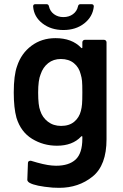

<svg xmlns="http://www.w3.org/2000/svg" viewBox="-20 -702 588 921"><path d="M375 -499Q375 -504 378.5 -507.5Q382 -511 387 -511H479Q484 -511 487.5 -507.5Q491 -504 491 -499V-34Q491 91 424 145Q357 199 264 199Q249 199 232 198Q150 191 122 175Q113 170 111 162L114 80Q114 69 128 69Q192 89 229 92Q239 93 249 93Q311 93 343 63Q375 33 375 -37V-45Q375 -48 374 -48.5Q373 -49 372 -49Q371 -49 369 -47Q328 -3 253 -3Q188 -3 134 -36Q80 -69 59 -137Q46 -184 46 -258Q46 -341 62 -385Q82 -446 131 -482.5Q180 -519 246 -519Q325 -519 369 -473Q371 -471 372 -471Q373 -471 374 -471.5Q375 -472 375 -475ZM368 -170Q372 -185 373.5 -202.5Q375 -220 375 -259Q375 -297 373.5 -313.5Q372 -330 367 -346Q359 -379 334.5 -399Q310 -419 272 -419Q236 -419 211 -399Q186 -379 175 -346Q163 -318 163 -258Q163 -196 173 -171Q183 -139 209.5 -118.5Q236 -98 273 -98Q312 -98 336 -118Q360 -138 368 -170ZM284 -558Q225 -558 184 -589.5Q143 -621 139 -670V-672Q139 -682 150 -682H203Q213 -682 215 -671Q220 -648 239 -634Q258 -620 284 -620Q311 -620 330 -634Q349 -648 354 -671Q356 -682 366 -682H418Q430 -682 430 -671Q425 -622 384.5 -590Q344 -558 284 -558Z"/></svg>

Font: LinhAnh SemBd
Style: Regular
Weight: 600
Monospace: yes
Designer: Jeremy Tribby
Foundry: Tribby Type
Version: Version 1.408